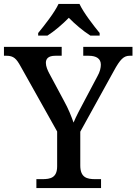

<svg xmlns="http://www.w3.org/2000/svg" viewBox="-24 -951 690 971"><path d="M169 -784V-771H216C251 -793 294 -830 324 -861C354 -830 398 -793 433 -771H480V-784C449 -822 399 -886 378 -931H272C251 -886 200 -822 169 -784ZM160 0H487V-45H457C416 -45 382 -53 382 -114V-285L551 -591C584 -652 602 -669 632 -669H646V-714H397V-669H424C464 -669 486 -654 486 -624C486 -609 482 -588 468 -564L406 -447C383 -404 360 -361 348 -331C337 -362 322 -401 299 -442L225 -580C217 -595 208 -615 208 -633C208 -653 219 -669 256 -669H288V-714H-4V-669H9C45 -669 59 -654 80 -616L265 -286V-110C265 -52 231 -45 190 -45H160Z"/></svg>

Font: Noto Serif Yezidi Medium
Style: Regular
Weight: 500
Designer: Dalton Maag Ltd
Foundry: Dalton Maag Ltd
Version: Version 1.001